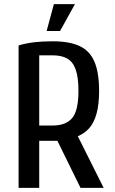

<svg xmlns="http://www.w3.org/2000/svg" viewBox="-20 -910 555 930"><path d="M70 0V-690Q108 -701 147 -705.5Q186 -710 235 -710Q316 -710 365.5 -687Q415 -664 437.5 -611Q460 -558 460 -470Q460 -403 447.5 -359Q435 -315 412.5 -289.5Q390 -264 357 -250L482 0H370L258 -228H170V0ZM170 -302H235Q299 -302 329.5 -338Q360 -374 360 -470Q360 -536 346.5 -573.5Q333 -611 305.5 -626.5Q278 -642 235 -642H170ZM206 -760 241 -890H343L271 -760Z"/></svg>

Font: Cuprum Medium
Style: Regular
Weight: 500
Designer: Jovanny Lemonad
Foundry: Jovanny Lemonad
Version: Version 3.000